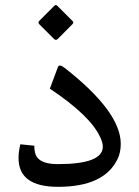

<svg xmlns="http://www.w3.org/2000/svg" viewBox="-20 -723 538 743"><path d="M201.7 -700.7 262.2 -640.1Q266.1 -635.7 260.7 -629.9L203.1 -571.8Q195.8 -565.4 189 -572.3L132.3 -628.9Q125.5 -635.7 132.3 -642.6L190.4 -700.7Q196.3 -706.1 201.7 -700.7ZM112.8 -159.2Q112.8 -129.9 122.6 -115.7Q141.6 -87.9 204.1 -87.9Q377.9 -87.9 377.9 -155.3Q377.9 -171.9 366.7 -194.3Q328.1 -276.4 172.9 -379.9L204.1 -463.4Q209 -476.6 230 -460.4Q447.3 -290.5 447.3 -166.5Q447.3 -132.3 434.6 -106.9Q382.8 0 204.6 0Q50.8 0 51.8 -112.3Q51.8 -135.7 58.6 -164.6Z"/></svg>

Font: Sahel WOL
Style: WOL
Weight: 400
Foundry: Saber Rastikerdar (saber.rastikerdar@gmail.com)
Version: Version 1.0.0-alpha22